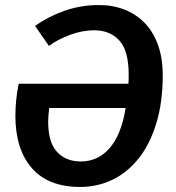

<svg xmlns="http://www.w3.org/2000/svg" viewBox="-20 -726 697 761"><path d="M298 15Q171 15 106 -60Q41 -135 41 -267Q41 -296 44 -328Q47 -360 54 -394H489Q490 -403 490 -412V-431Q490 -525 453 -565.5Q416 -606 353 -606Q307 -606 258 -588Q209 -570 174 -544L119 -623Q170 -660 235 -683Q300 -706 372 -706Q428 -706 474.5 -687.5Q521 -669 554.5 -634Q588 -599 606.5 -547Q625 -495 625 -428Q625 -320 599.5 -237Q574 -154 529.5 -98Q485 -42 425.5 -13.5Q366 15 298 15ZM301 -86Q332 -86 360 -98Q388 -110 411.5 -135.5Q435 -161 452 -201.5Q469 -242 478 -298H175Q173 -283 172 -269.5Q171 -256 171 -243Q171 -162 206 -124Q241 -86 301 -86Z"/></svg>

Font: Xgbmvzvtohvqztyvzapvmeyoton
Style: Regular
Weight: 500
Italic angle: -8°
Designer: Carrois Corporate & Edenspiekermann
Foundry: Carrois Corporate GbR & Edenspiekermann AG
Version: Version 2.001